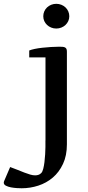

<svg xmlns="http://www.w3.org/2000/svg" viewBox="-123 -756 465 1016"><path d="M231 7.8Q231 67.4 210.4 111.3Q189.9 155.3 156.2 183.8Q122.6 212.4 79.6 226.3Q36.6 240.2 -8.3 240.2Q-18.1 240.2 -33.9 239.3Q-49.8 238.3 -65.2 235.4Q-80.6 232.4 -91.8 226.6Q-103 220.7 -103 210.9Q-103 208.5 -102.5 206.5Q-102.1 204.6 -101.1 202.1L-69.3 127.9Q-48.3 135.3 -29.5 143.1Q-10.7 150.9 5.9 157.2Q22.5 163.6 36.6 167.7Q50.8 171.9 63 171.9Q71.8 171.9 79.8 169.4Q87.9 167 94.7 160.2Q101.6 153.8 105.7 137.7Q109.9 121.6 112.3 101.6Q114.7 81.5 116 60.3Q117.2 39.1 117.4 22.2Q117.7 5.4 117.4 -4.6Q117.2 -14.6 117.7 -12.2V-452.1H31.7V-488.8Q42 -493.2 60.5 -497.1Q79.1 -501 101.3 -503.4Q123.5 -505.9 146.7 -507.3Q169.9 -508.8 189 -508.8Q199.2 -508.8 207 -508.3Q214.8 -507.8 220.2 -505.4Q225.6 -502.9 228.3 -497.8Q231 -492.7 231 -482.9ZM106 -669.9Q106 -683.6 111.3 -695.8Q116.7 -708 126 -716.8Q135.3 -725.6 147.9 -730.7Q160.6 -735.8 174.8 -735.8Q189 -735.8 201.7 -730.7Q214.4 -725.6 223.6 -716.8Q232.9 -708 238.3 -695.8Q243.7 -683.6 243.7 -669.9Q243.7 -656.2 238.3 -644.5Q232.9 -632.8 223.6 -624Q214.4 -615.2 201.7 -610.1Q189 -605 174.8 -605Q160.6 -605 147.9 -610.1Q135.3 -615.2 126 -624Q116.7 -632.8 111.3 -644.5Q106 -656.2 106 -669.9Z"/></svg>

Font: Artifika
Style: Medium
Weight: 500
Designer: Yulya Zhdanova | Cyreal.org
Foundry: Yulya Zhdanova | Cyreal
Version: Version 1.000